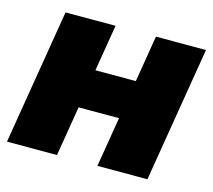

<svg xmlns="http://www.w3.org/2000/svg" viewBox="-82 -627 805 726"><g transform="rotate(15 320.5 -264.5)"><path d="M471.2 -347.2 445.8 -195.3H172.4L197.8 -347.2ZM285.2 -529.3 197.8 0H2L89.4 -529.3ZM639.2 -529.3 551.8 0H356L443.4 -529.3Z"/></g></svg>

Font: Inter 24pt Black
Style: Italic
Weight: 900
Italic angle: -9.3988°
Designer: Rasmus Andersson
Foundry: rsms
Version: Version 4.001;git-66647c0bb